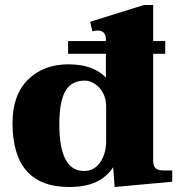

<svg xmlns="http://www.w3.org/2000/svg" viewBox="-20 -737 714 767"><path d="M668 -56V-11L438 10L432 -69Q407 -30 364 -10Q321 10 256 10Q30 10 30 -246Q30 -358 92 -419Q154 -480 253 -480Q353 -480 403 -427V-522H252V-573H403V-580Q403 -615 369 -615Q363 -615 349 -612L340 -650L555 -717H592V-573H640V-522H592V-95Q592 -74 601.5 -65Q611 -56 637 -56ZM404 -312Q404 -343 391 -366.5Q378 -390 358 -402.5Q338 -415 319 -415Q265 -415 241 -373Q217 -331 217 -241Q217 -54 315 -54Q357 -54 380.5 -89Q404 -124 404 -173Z"/></svg>

Font: Taviraj ExtraBold
Style: Regular
Weight: 800
Designer: Katatrad Team
Foundry: CadsonDemak
Version: Version 1.001